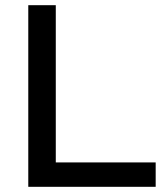

<svg xmlns="http://www.w3.org/2000/svg" viewBox="-20 -720 645 740"><path d="M89 0V-700H195V-94H580V0Z"/></svg>

Font: REM
Style: Regular
Weight: 400
Designer: Octavio Pardo
Foundry: Ashler Design
Version: Version 1.005;gftools[0.9.28]